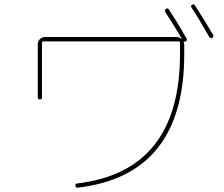

<svg xmlns="http://www.w3.org/2000/svg" viewBox="-20 -862 1040 891"><path d="M951.2 -690.4Q901.4 -778.3 869.1 -826.2Q863.3 -835 871.1 -839.8Q879.9 -844.7 884.8 -836.9Q932.6 -762.7 968.8 -700.2Q973.6 -691.4 964.8 -686.5Q956.1 -681.6 951.2 -690.4ZM155.3 -410.2V-655.3Q155.3 -669.9 165 -680.2Q174.8 -690.4 190.4 -690.4H799.8Q811.5 -690.4 822.3 -681.6H824.2Q787.1 -745.1 747.1 -805.7Q742.2 -814.5 750 -820.3Q758.8 -826.2 763.7 -818.4Q806.6 -752.9 845.7 -683.6Q850.6 -674.8 841.8 -669.9Q837.9 -668 835 -668.9Q832 -668.9 832 -667Q835 -661.1 835 -655.3V-610.4Q835 -48.8 340.8 8.8Q332 10.7 330.1 0Q328.1 -8.8 337.9 -10.7Q814.5 -66.4 815.4 -610.4V-665Q815.4 -669.9 809.6 -669.9H179.7Q174.8 -669.9 174.8 -665V-410.2Q174.8 -400.4 165 -400.4Q155.3 -400.4 155.3 -410.2Z"/></svg>

Font: Rounded-X Mgen+ 2m thin
Style: Regular
Weight: 100
Designer: [Source Han Sans]
Ryoko NISHIZUKA  (kana & ideographs); Paul D. Hunt (Latin, Greek & Cyrillic); Wenlong ZHANG  (bopomofo
Version: Version 1.059.20150602